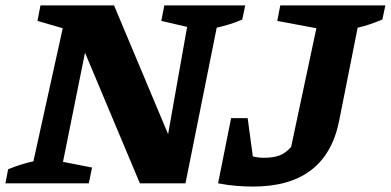

<svg xmlns="http://www.w3.org/2000/svg" viewBox="-46 -675 1439 707"><path d="M559 -655H857L846 -603Q823 -593 800.5 -586Q778 -579 752 -573L637 0H469L267 -481L186 -79L293 -58L281 0H-26L-16 -52Q7 -61 30 -68.5Q53 -76 77 -81L185 -571L92 -598L103 -655H374L573 -181L643 -576L548 -598ZM757 0 805 -240H866L885 -99Q906 -94 926 -94Q960 -94 983 -102.5Q1006 -111 1026 -134L1119 -571L975 -598L986 -655H1373L1362 -603Q1343 -595 1318.5 -586.5Q1294 -578 1271 -573L1203 -231Q1155 12 886 12Q857 12 825 9.5Q793 7 757 0Z"/></svg>

Font: Piazzolla SC
Style: Bold Italic
Weight: 700
Italic angle: -11.3°
Designer: Juan Pablo del Peral
Foundry: Huerta Tipografica
Version: Version 1.330